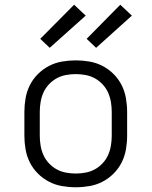

<svg xmlns="http://www.w3.org/2000/svg" viewBox="-20 -783 640 811"><path d="M300 8Q271 8 242 3Q213 -2 187 -15.5Q161 -29 140 -50Q119 -71 106 -97Q93 -123 88 -152Q83 -181 83 -210V-310Q83 -339 88 -368Q93 -397 106 -423Q119 -449 140 -470Q161 -491 187 -504.5Q213 -518 242 -523Q271 -528 300 -528Q329 -528 358 -523Q387 -518 413 -504.5Q439 -491 460 -470Q481 -449 494 -423Q507 -397 512 -368Q517 -339 517 -310V-210Q517 -181 512 -152Q507 -123 494 -97Q481 -71 460 -50Q439 -29 413 -15.5Q387 -2 358 3Q329 8 300 8ZM300 -50Q321 -50 342 -54Q363 -58 381 -68Q399 -78 413.5 -93.5Q428 -109 436.5 -128Q445 -147 448.5 -168Q452 -189 452 -210V-310Q452 -331 448.5 -352Q445 -373 436.5 -392Q428 -411 413.5 -426.5Q399 -442 381 -452Q363 -462 342 -466Q321 -470 300 -470Q279 -470 258 -466Q237 -462 219 -452Q201 -442 186.5 -426.5Q172 -411 163.5 -392Q155 -373 151.5 -352Q148 -331 148 -310V-210Q148 -189 151.5 -168Q155 -147 163.5 -128Q172 -109 186.5 -93.5Q201 -78 219 -68Q237 -58 258 -54Q279 -50 300 -50ZM386 -581 346 -619 488 -763 537 -717ZM190 -581 150 -619 293 -763 342 -717Z"/></svg>

Font: Iosevka Aile Custom Light
Style: Regular
Weight: 300
Designer: Belleve Invis
Foundry: Belleve Invis
Version: Version 17.0.2; ttfautohint (v1.8.3)